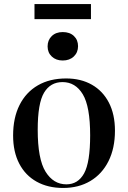

<svg xmlns="http://www.w3.org/2000/svg" viewBox="-20 -918 635 952"><path d="M293 14Q218 14 162 -17Q106 -48 75.5 -106.5Q45 -165 45 -246Q45 -334 77 -397.5Q109 -461 168 -495Q227 -529 308 -529Q381 -529 435.5 -498Q490 -467 520 -409Q550 -351 550 -270Q550 -183 518 -119Q486 -55 428 -20.5Q370 14 293 14ZM309 -4Q367 -4 397 -58.5Q427 -113 427 -247Q427 -390 390.5 -450.5Q354 -511 290 -511Q230 -511 198.5 -458.5Q167 -406 167 -275Q167 -129 206 -66.5Q245 -4 309 -4ZM291 -618Q258 -618 237 -637.5Q216 -657 216 -688Q216 -719 236.5 -739Q257 -759 291 -759Q326 -759 346.5 -739.5Q367 -720 367 -689Q367 -658 346 -638Q325 -618 291 -618ZM151 -823V-898H431V-823Z"/></svg>

Font: Literata 72pt Medium
Style: Regular
Weight: 500
Designer: Latin by Veronika Burian and Jose Scaglione. Greek by Irene Vlachou. Cyrillic by Vera Evstafieva.
Foundry: TypeTogether
Version: Version 3.002